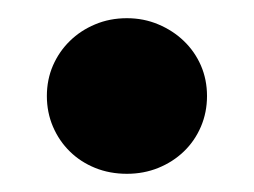

<svg xmlns="http://www.w3.org/2000/svg" viewBox="-20 -184 279 211"><path d="M31.5 -78.5Q31.5 -96.5 38.2 -112Q45 -127.5 56.8 -139Q68.5 -150.5 84.5 -157.2Q100.5 -164 119.5 -164Q138 -164 154 -157.2Q170 -150.5 182 -139Q194 -127.5 200.8 -112Q207.5 -96.5 207.5 -78.5Q207.5 -60.5 200.8 -44.8Q194 -29 182 -17.5Q170 -6 154 0.5Q138 7 119.5 7Q100.5 7 84.5 0.5Q68.5 -6 56.8 -17.5Q45 -29 38.2 -44.8Q31.5 -60.5 31.5 -78.5Z"/></svg>

Font: Lato 2
Style: Regular
Weight: 900
Designer: Lukasz Dziedzic with Adam Twardoch and Botio Nikoltchev
Foundry: tyPoland Lukasz Dziedzic
Version: Version 2.015; 2015-08-06; http://www.latofonts.com/